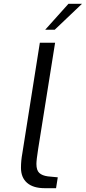

<svg xmlns="http://www.w3.org/2000/svg" viewBox="-20 -987 450 1007"><path d="M90 -107Q90 -144 97 -182L189 -763H269L180 -205Q171 -148 171 -127Q171 -94 186 -80Q201 -66 231 -62L283 -57L274 0H215Q154 0 122 -28Q90 -56 90 -107ZM339 -967H410L267 -831H217Z"/></svg>

Font: Exo
Style: Italic
Weight: 400
Italic angle: -9°
Designer: Natanael Gama
Foundry: Natanael Gama
Version: Version 1.500; ttfautohint (v1.6)